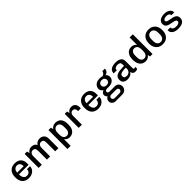

<svg xmlns="http://www.w3.org/2000/svg" viewBox="532 -2743 4955 4955"><g transform="rotate(-45 3009.5 -266.0)"><path d="M286 10Q216 10 163 -19.5Q110 -49 80.5 -106Q51 -163 51 -244V-267Q51 -348 82.5 -405Q114 -462 168.5 -491.5Q223 -521 293 -521H306Q371 -521 420 -494.5Q469 -468 496 -419Q523 -370 523 -304V-241H172Q172 -188 186 -149Q200 -110 227.5 -89.5Q255 -69 296 -69Q330 -69 356.5 -82.5Q383 -96 398.5 -123Q414 -150 414 -190H523Q523 -130 493 -85Q463 -40 412 -15Q361 10 296 10ZM173 -305H409Q409 -375 378.5 -408.5Q348 -442 295 -442Q245 -442 210.5 -407.5Q176 -373 173 -305Z M650 0V-511H737L753 -436Q779 -476 815 -498.5Q851 -521 900 -521Q950 -521 989 -501.5Q1028 -482 1050 -438Q1073 -476 1111.5 -498.5Q1150 -521 1203 -521Q1252 -521 1290 -501Q1328 -481 1349.5 -442.5Q1371 -404 1371 -348V0H1255V-323Q1255 -381 1232 -406.5Q1209 -432 1166 -432Q1138 -432 1116 -417.5Q1094 -403 1081.5 -377Q1069 -351 1069 -318V0H953V-323Q953 -381 929.5 -406.5Q906 -432 863 -432Q835 -432 813 -417.5Q791 -403 778.5 -377Q766 -351 766 -318V0Z M1520 181V-511H1609L1624 -442Q1648 -478 1687 -499.5Q1726 -521 1778 -521Q1836 -521 1883 -495.5Q1930 -470 1958 -413.5Q1986 -357 1986 -265V-244Q1986 -161 1959 -104Q1932 -47 1886.5 -18.5Q1841 10 1786 10Q1732 10 1694.5 -10.5Q1657 -31 1637 -63V181ZM1752 -71Q1784 -71 1809.5 -87.5Q1835 -104 1849.5 -136.5Q1864 -169 1864 -217V-287Q1864 -342 1849.5 -376Q1835 -410 1809.5 -426Q1784 -442 1752 -442Q1721 -442 1694.5 -426.5Q1668 -411 1652 -377.5Q1636 -344 1636 -288V-217Q1636 -168 1651.5 -135.5Q1667 -103 1693.5 -87Q1720 -71 1752 -71Z M2112 0V-511H2199L2214 -436Q2216 -439 2224 -452Q2232 -465 2249 -481Q2266 -497 2292 -509Q2318 -521 2355 -521Q2408 -521 2441.5 -500Q2475 -479 2491.5 -442.5Q2508 -406 2508 -359Q2508 -348 2507 -336.5Q2506 -325 2505 -317H2407V-337Q2407 -358 2399 -380Q2391 -402 2372 -417Q2353 -432 2319 -432Q2294 -432 2276.5 -421.5Q2259 -411 2248 -395Q2237 -379 2232.5 -360.5Q2228 -342 2228 -326V0Z M2818 10Q2748 10 2695 -19.5Q2642 -49 2612.5 -106Q2583 -163 2583 -244V-267Q2583 -348 2614.5 -405Q2646 -462 2700.5 -491.5Q2755 -521 2825 -521H2838Q2903 -521 2952 -494.5Q3001 -468 3028 -419Q3055 -370 3055 -304V-241H2704Q2704 -188 2718 -149Q2732 -110 2759.5 -89.5Q2787 -69 2828 -69Q2862 -69 2888.5 -82.5Q2915 -96 2930.5 -123Q2946 -150 2946 -190H3055Q3055 -130 3025 -85Q2995 -40 2944 -15Q2893 10 2828 10ZM2705 -305H2941Q2941 -375 2910.5 -408.5Q2880 -442 2827 -442Q2777 -442 2742.5 -407.5Q2708 -373 2705 -305Z M3267 188Q3232 188 3203.5 171.5Q3175 155 3158 127Q3141 99 3141 65Q3141 29 3161 -3Q3181 -35 3216 -51Q3194 -65 3181.5 -87Q3169 -109 3169 -134Q3169 -171 3192 -196.5Q3215 -222 3252 -235Q3221 -255 3202 -283Q3183 -311 3183 -351Q3183 -394 3206 -433Q3229 -472 3275.5 -496.5Q3322 -521 3393 -521Q3424 -521 3450.5 -517.5Q3477 -514 3497 -506Q3536 -524 3556 -549.5Q3576 -575 3578 -603H3671Q3671 -570 3658.5 -543Q3646 -516 3622.5 -498Q3599 -480 3567 -473L3566 -470Q3589 -450 3603 -423Q3617 -396 3617 -363Q3617 -319 3593.5 -282Q3570 -245 3526 -222.5Q3482 -200 3420 -200H3343Q3312 -200 3294 -186Q3276 -172 3276 -149Q3276 -127 3293 -113Q3310 -99 3343 -99H3529Q3595 -99 3633 -59Q3671 -19 3671 39Q3671 80 3651.5 114Q3632 148 3596.5 168Q3561 188 3514 188ZM3309 113H3492Q3521 113 3542 93.5Q3563 74 3563 46Q3563 22 3545.5 4.5Q3528 -13 3502 -13H3309Q3281 -13 3262 5.5Q3243 24 3243 50Q3243 75 3262 94Q3281 113 3309 113ZM3400 -268Q3450 -268 3478.5 -295Q3507 -322 3507 -360Q3507 -398 3478.5 -425.5Q3450 -453 3400 -453Q3350 -453 3321.5 -425.5Q3293 -398 3293 -360Q3293 -322 3321.5 -295Q3350 -268 3400 -268Z M3893 10Q3852 10 3814.5 -3Q3777 -16 3753 -47.5Q3729 -79 3729 -133Q3729 -188 3753.5 -222Q3778 -256 3823 -274Q3868 -292 3931 -298.5Q3994 -305 4071 -305V-353Q4071 -403 4045.5 -423.5Q4020 -444 3968 -444Q3925 -444 3892 -425Q3859 -406 3859 -365V-355H3747Q3746 -359 3746 -364.5Q3746 -370 3746 -375Q3746 -419 3773.5 -452Q3801 -485 3850 -503Q3899 -521 3962 -521H3979Q4083 -521 4134 -480Q4185 -439 4185 -365V-104Q4185 -85 4194 -77Q4203 -69 4214 -69Q4224 -69 4235.5 -73Q4247 -77 4257 -82V-11Q4244 -1 4224 4.5Q4204 10 4176 10Q4143 10 4121.5 -2Q4100 -14 4089 -34.5Q4078 -55 4076 -81Q4047 -38 4001 -14Q3955 10 3893 10ZM3943 -69Q3975 -69 4004 -83.5Q4033 -98 4052 -127Q4071 -156 4071 -200V-239Q4001 -239 3951 -231.5Q3901 -224 3875 -204Q3849 -184 3849 -144Q3849 -104 3873 -86.5Q3897 -69 3943 -69Z M4552 10Q4494 10 4446 -18Q4398 -46 4369 -105Q4340 -164 4340 -256V-267Q4340 -351 4367.5 -407.5Q4395 -464 4440.5 -492.5Q4486 -521 4541 -521Q4595 -521 4633 -500.5Q4671 -480 4691 -448V-720H4807V0H4717L4703 -69Q4678 -33 4641 -11.5Q4604 10 4552 10ZM4575 -69Q4607 -69 4633 -84.5Q4659 -100 4675 -134Q4691 -168 4691 -223V-294Q4691 -343 4675.5 -375.5Q4660 -408 4633.5 -424Q4607 -440 4575 -440Q4527 -440 4494.5 -403.5Q4462 -367 4462 -294V-224Q4462 -169 4477 -135Q4492 -101 4517.5 -85Q4543 -69 4575 -69Z M5170 10Q5102 10 5048 -21Q4994 -52 4963.5 -110Q4933 -168 4933 -247V-264Q4933 -344 4963.5 -401.5Q4994 -459 5047.5 -490Q5101 -521 5169 -521H5185Q5254 -521 5307.5 -490Q5361 -459 5391.5 -401.5Q5422 -344 5422 -264V-247Q5422 -168 5391.5 -110Q5361 -52 5307.5 -21Q5254 10 5186 10ZM5177 -69Q5212 -69 5239.5 -85.5Q5267 -102 5283.5 -135Q5300 -168 5300 -215V-296Q5300 -344 5283.5 -376.5Q5267 -409 5239.5 -425.5Q5212 -442 5177 -442Q5143 -442 5115.5 -425.5Q5088 -409 5071.5 -376.5Q5055 -344 5055 -296V-215Q5055 -168 5071.5 -135Q5088 -102 5115.5 -85.5Q5143 -69 5177 -69Z M5728 10Q5677 10 5638 -2.5Q5599 -15 5572 -36Q5545 -57 5531 -84Q5517 -111 5517 -140Q5517 -146 5517 -150Q5517 -154 5518 -161H5618Q5617 -158 5617 -155.5Q5617 -153 5617 -151Q5617 -123 5635 -105Q5653 -87 5682.5 -78Q5712 -69 5748 -69Q5778 -69 5805 -77Q5832 -85 5849 -100.5Q5866 -116 5866 -139Q5866 -165 5848 -179Q5830 -193 5800.5 -201Q5771 -209 5735.5 -215Q5700 -221 5664 -229.5Q5628 -238 5598.5 -253.5Q5569 -269 5551 -296Q5533 -323 5533 -367Q5533 -403 5549 -432Q5565 -461 5594 -480.5Q5623 -500 5662 -510.5Q5701 -521 5746 -521H5762Q5804 -521 5840.5 -510Q5877 -499 5904 -480Q5931 -461 5946 -436Q5961 -411 5961 -383Q5961 -378 5960.5 -372Q5960 -366 5960 -364H5859V-374Q5859 -384 5854 -395.5Q5849 -407 5836 -417.5Q5823 -428 5801.5 -435Q5780 -442 5747 -442Q5717 -442 5696 -436Q5675 -430 5662 -420.5Q5649 -411 5643.5 -400Q5638 -389 5638 -379Q5638 -356 5656 -343Q5674 -330 5704 -322.5Q5734 -315 5770 -309.5Q5806 -304 5841.5 -295.5Q5877 -287 5907 -271Q5937 -255 5955 -228Q5973 -201 5973 -157Q5973 -111 5955.5 -78.5Q5938 -46 5907 -27Q5876 -8 5836.5 1Q5797 10 5753 10Z"/></g></svg>

Font: Chivo Medium
Style: Regular
Weight: 500
Designer: Hector Gatti
Foundry: Omnibus-Type
Version: Version 2.002